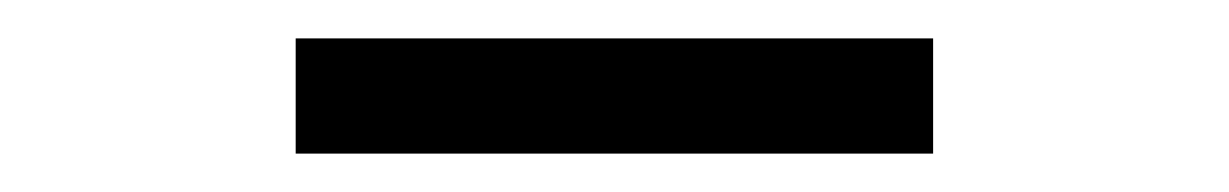

<svg xmlns="http://www.w3.org/2000/svg" viewBox="-20 -330 640 100"><path d="M134 -250V-310H466V-250Z"/></svg>

Font: Red Hat Mono VF Light
Style: Regular
Weight: 300
Monospace: yes
Designer: Pentagram, MCKL
Foundry: Pentagram, MCKL
Version: Version 1.023